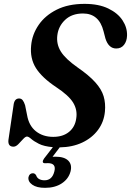

<svg xmlns="http://www.w3.org/2000/svg" viewBox="-20 -732 661 968"><path d="M335.5 133Q325.5 170 291.5 192.5Q257.5 215 207 215Q165 215 142.8 199.2Q120.5 183.5 123.5 161.5Q128 142 145 141.5Q155.5 141 162 151.5Q166.5 165 177.8 171Q189 177 204.5 177Q243 177 254 132.5Q265 91 222 90.5L207.5 91Q196.5 91 195.8 84.2Q195 77.5 202 67.5L246.5 10Q201.5 6 176 -7Q150.5 -20 137.2 -31.8Q124 -43.5 116 -43.5Q108 -43.5 96.5 -30.8Q85 -18 72.5 -5.2Q60 7.5 48 7.5Q19 7.5 22.5 -26.5L48 -199.5Q51.5 -235.5 76 -235.5Q87.5 -235.5 94.2 -227Q101 -218.5 106.5 -201.5L116.5 -152Q125.5 -98.5 161 -70.2Q196.5 -42 248.5 -42Q297.5 -42 328.2 -67.2Q359 -92.5 364.5 -136Q371 -178 348.8 -214.5Q326.5 -251 263.5 -292.5Q192 -340 161.2 -388.8Q130.5 -437.5 137 -502.5Q142 -558.5 174.8 -606.2Q207.5 -654 265.8 -683.2Q324 -712.5 406.5 -712.5Q477.5 -712.5 525.8 -689.2Q574 -666 598 -629.2Q622 -592.5 620.5 -552Q619.5 -524 605.2 -505.8Q591 -487.5 566 -487.5Q527.5 -487.5 511.5 -538L502 -574.5Q479.5 -664 398.5 -664Q342.5 -664 308.5 -632Q274.5 -600 269 -554Q263.5 -509.5 286.8 -472.2Q310 -435 370.5 -392.5Q428.5 -352.5 460.2 -317.2Q492 -282 502.5 -246.5Q513 -211 509 -169.5Q504 -117 474 -76.8Q444 -36.5 394.5 -13.2Q345 10 281 11L245 58.5Q251.5 58 260 58Q304.5 58 324.5 78.2Q344.5 98.5 335.5 133Z"/></svg>

Font: Fraunces 72pt Soft SemiBold
Style: Italic
Weight: 600
Italic angle: -16°
Version: Version 1.000;[b76b70a41]